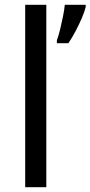

<svg xmlns="http://www.w3.org/2000/svg" viewBox="-20 -780 377 800"><path d="M173 0H85V-760H173ZM337 -751Q333 -733 321.5 -706Q310 -679 295 -650.5Q280 -622 265 -600H217V-612Q224 -631 230.5 -657.5Q237 -684 242.5 -711.5Q248 -739 250 -760H337Z"/></svg>

Font: Noto Sans Nushu
Style: Regular
Weight: 400
Designer: Lisa Huang
Foundry: Lisa Huang
Version: Version 1.003; ttfautohint (v1.8.4.7-5d5b)